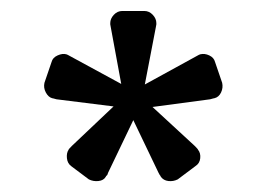

<svg xmlns="http://www.w3.org/2000/svg" viewBox="-20 -750 486 350"><path d="M142 -423 110 -447Q103 -452 102 -461.5Q101 -471 105 -477Q105 -478 111 -484L187 -556L83 -569Q79 -570 77.5 -570.5Q76 -571 75 -571Q68 -573 63.5 -581.5Q59 -590 61 -599L74 -637Q76 -645 85 -649Q94 -653 101 -651Q102 -651 109 -647L201 -597L182 -700Q181 -704 181 -705.5Q181 -707 181 -708Q181 -716 187.5 -723Q194 -730 203 -730H243Q252 -730 258.5 -723Q265 -716 265 -708Q265 -707 265 -705.5Q265 -704 264 -700L244 -596L337 -647Q344 -651 345 -651Q353 -653 361.5 -649Q370 -645 372 -637L385 -599Q387 -590 383 -581.5Q379 -573 371 -571Q370 -571 368.5 -570.5Q367 -570 363 -569L258 -555L335 -484Q341 -478 341 -477Q346 -471 345 -461.5Q344 -452 336 -447L304 -423Q296 -419 287 -420Q278 -421 273 -428Q273 -429 272 -430Q271 -431 269 -435L223 -531L177 -435Q176 -431 174.5 -430Q173 -429 173 -428Q169 -421 159.5 -420Q150 -419 142 -423Z"/></svg>

Font: Rubik Light Light
Style: Regular
Weight: 300
Version: Version 2.101